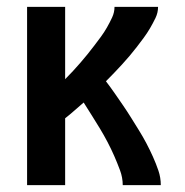

<svg xmlns="http://www.w3.org/2000/svg" viewBox="-20 -540 540 560"><path d="M59 0V-520H170V-309Q182 -321 193 -333Q204 -345 214.5 -357Q225 -369 235 -381.5Q245 -394 255 -407Q265 -420 274.5 -433Q284 -446 292 -460Q300 -474 307 -489Q314 -504 314 -520H441Q441 -503 433.5 -487.5Q426 -472 417.5 -457.5Q409 -443 399 -429.5Q389 -416 379 -403Q369 -390 358 -377Q347 -364 335.5 -351.5Q324 -339 312.5 -327Q301 -315 289 -303Q302 -286 314.5 -268Q327 -250 339 -232.5Q351 -215 362.5 -196.5Q374 -178 385.5 -159.5Q397 -141 407 -122Q417 -103 426 -83Q435 -63 442 -42.5Q449 -22 449 0H338Q338 -22 330 -43.5Q322 -65 313 -85.5Q304 -106 293.5 -126Q283 -146 271.5 -165Q260 -184 248 -203Q236 -222 224 -241Q210 -229 197 -217.5Q184 -206 170 -195V0Z"/></svg>

Font: Zed Mono
Style: Bold
Weight: 700
Monospace: yes
Designer: Belleve Invis
Foundry: Belleve Invis
Version: Version 1.0.0; ttfautohint (v1.8.4)